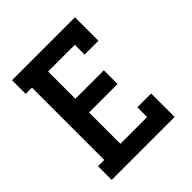

<svg xmlns="http://www.w3.org/2000/svg" viewBox="-200 -868 1001 1001"><g transform="rotate(-45 300.0 -367.5)"><path d="M49 0V-101H95V-634H49V-735H513V-562H411V-634H214V-433H424V-332H214V-101H411V-173H513V0Z"/></g></svg>

Font: Iosevka Etoile
Style: Bold
Weight: 700
Designer: Belleve Invis
Foundry: Belleve Invis
Version: Version 28.1.0; ttfautohint (v1.8.4)